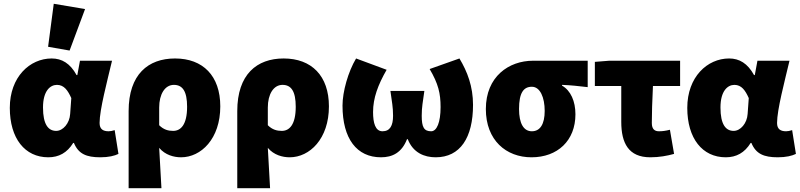

<svg xmlns="http://www.w3.org/2000/svg" viewBox="-20 -822 4240 1018"><path d="M236 12C292 12 336 -12 368 -64H372C396 -6 438 12 512 12C556 12 588 4 608 -6L588 -132C576 -128 565 -126 556 -126C528 -126 508 -136 508 -170C508 -240 548 -390 574 -500H404L390 -424H386C352 -486 308 -512 254 -512C138 -512 32 -414 32 -250C32 -88 112 12 236 12ZM278 -128C236 -128 208 -162 208 -252C208 -340 246 -372 282 -372C320 -372 340 -342 358 -302L352 -218C349 -168 314 -128 278 -128ZM235 -574 349 -554 431 -774 265 -802Z M662 176H836C832 108 828 34 824 -38C856 0 902 12 940 12C1046 12 1148 -86 1148 -258C1148 -420 1056 -512 908 -512C766 -512 662 -428 662 -233ZM898 -128C873 -128 848 -134 824 -158V-252C824 -322 854 -372 902 -372C948 -372 972 -338 972 -256C972 -160 938 -128 898 -128Z M1238 176H1412C1408 108 1404 34 1400 -38C1432 0 1478 12 1516 12C1622 12 1724 -86 1724 -258C1724 -420 1632 -512 1484 -512C1342 -512 1238 -428 1238 -233ZM1474 -128C1449 -128 1424 -134 1400 -158V-252C1400 -322 1430 -372 1478 -372C1524 -372 1548 -338 1548 -256C1548 -160 1514 -128 1474 -128Z M2000 12C2060 12 2110 -12 2138 -84H2142C2170 -12 2230 12 2290 12C2420 12 2488 -92 2488 -266C2488 -364 2458 -442 2416 -512L2258 -456C2304 -378 2316 -327 2316 -254C2316 -173 2296 -126 2266 -126C2228 -126 2216 -148 2216 -208C2216 -256 2222 -280 2230 -340H2050C2058 -280 2064 -256 2064 -208C2064 -156 2048 -126 2008 -126C1970 -126 1958 -170 1958 -228C1958 -302 1984 -372 2030 -452L1868 -512C1826 -442 1796 -336 1796 -262C1796 -86 1872 12 2000 12Z M2798 12C2936 12 3031 -76 3031 -216C3031 -285 3006 -342 2960 -368V-372C3011 -370 3042 -366 3096 -360V-500H2806C2678 -500 2556 -416 2556 -244C2556 -78 2664 12 2798 12ZM2800 -126C2756 -126 2732 -168 2732 -244C2732 -330 2756 -362 2800 -362C2844 -362 2868 -305 2868 -234C2868 -164 2844 -126 2800 -126Z M3428 12C3476 12 3518 4 3554 -6L3532 -134C3508 -128 3492 -126 3474 -126C3452 -126 3436 -136 3436 -170C3436 -214 3438 -290 3442 -366H3586V-500H3210L3134 -494V-366H3274V-176C3274 -64 3312 12 3428 12Z M3828 12C3884 12 3928 -12 3960 -64H3964C3988 -6 4030 12 4104 12C4148 12 4180 4 4200 -6L4180 -132C4168 -128 4157 -126 4148 -126C4120 -126 4100 -136 4100 -170C4100 -240 4140 -390 4166 -500H3996L3982 -424H3978C3944 -486 3900 -512 3846 -512C3730 -512 3624 -414 3624 -250C3624 -88 3704 12 3828 12ZM3870 -128C3828 -128 3800 -162 3800 -252C3800 -340 3838 -372 3874 -372C3912 -372 3932 -342 3950 -302L3944 -218C3941 -168 3906 -128 3870 -128Z"/></svg>

Font: Giro Sans Black
Style: Regular
Weight: 900
Designer: Paul D. Hunt
Foundry: Adobe Systems Incorporated
Version: Version 1.000;PS 1.0;hotconv 1.0.88;makeotf.lib2.5.647800